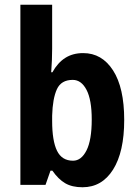

<svg xmlns="http://www.w3.org/2000/svg" viewBox="-20 -831 580 810"><path d="M200 -625Q200 -605 199 -577.5Q198 -550 196 -526H201Q223 -566 255 -586.5Q287 -607 331 -607Q410 -607 457 -534Q504 -461 504 -325Q504 -190 457 -115.5Q410 -41 328 -41Q284 -41 255 -58Q226 -75 201 -111H193L172 -51H66V-811H200ZM287 -494Q238 -494 220 -454.5Q202 -415 200 -343V-321Q200 -237 220.5 -195Q241 -153 288 -153Q323 -153 345 -196.5Q367 -240 367 -327Q367 -410 345 -452Q323 -494 287 -494Z"/></svg>

Font: Noto Sans Tamil UI Condensed
Style: Bold
Weight: 700
Width: 3
Designer: Jelle Bosma - Monotype Design Team
Foundry: Monotype Imaging Inc.
Version: Version 2.004; ttfautohint (v1.8.4.7-5d5b)